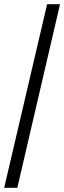

<svg xmlns="http://www.w3.org/2000/svg" viewBox="-20 -780 308 921"><path d="M0 121 206 -760H268L63 121Z"/></svg>

Font: Noto Serif Lao SemiCondensed SemiBold
Style: Regular
Weight: 600
Width: 4
Designer: Monotype Design Team
Foundry: Monotype Imaging Inc.
Version: Version 2.003; ttfautohint (v1.8.4.7-5d5b)